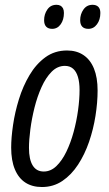

<svg xmlns="http://www.w3.org/2000/svg" viewBox="-20 -750 442 780"><path d="M150.4 9.8Q110.8 9.8 83 -8.3Q55.2 -26.4 40.3 -62.3Q25.4 -98.1 25.4 -150.4Q25.4 -190.4 33 -242.2Q40.5 -293.9 56.9 -346.9Q73.2 -399.9 99.9 -444.8Q126.5 -489.7 164.3 -517.3Q202.1 -544.9 252.4 -544.9Q291.5 -544.9 319.3 -526.1Q347.2 -507.3 361.8 -471.2Q376.5 -435.1 376.5 -382.3Q376.5 -333.5 367.9 -279.3Q359.4 -225.1 341.8 -173.8Q324.2 -122.6 297.1 -81.1Q270 -39.6 233.4 -14.9Q196.8 9.8 150.4 9.8ZM157.7 -53.2Q186 -53.2 209 -75.2Q231.9 -97.2 249.5 -133.5Q267.1 -169.9 279.1 -213.9Q291 -257.8 297.1 -302.2Q303.2 -346.7 303.2 -384.3Q303.2 -415.5 296.6 -437.5Q290 -459.5 276.9 -470.9Q263.7 -482.4 243.7 -482.4Q213.4 -482.4 189.7 -458.5Q166 -434.6 148.7 -396Q131.3 -357.4 120.1 -312.5Q108.9 -267.6 103.3 -224.4Q97.7 -181.2 97.7 -149.4Q97.7 -102.5 112.8 -77.9Q127.9 -53.2 157.7 -53.2ZM338.9 -632.8Q322.8 -632.8 314.2 -641.6Q305.7 -650.4 305.7 -668Q305.7 -692.4 319.1 -711.4Q332.5 -730.5 356 -730.5Q371.1 -730.5 379.4 -722.2Q387.7 -713.9 387.7 -697.3Q387.7 -669.9 374 -651.4Q360.4 -632.8 338.9 -632.8ZM191.9 -632.8Q176.3 -632.8 167.7 -641.6Q159.2 -650.4 159.2 -668Q159.2 -692.4 172.4 -711.4Q185.5 -730.5 209.5 -730.5Q219.2 -730.5 225.8 -726.8Q232.4 -723.1 236.1 -715.8Q239.7 -708.5 239.7 -697.3Q239.7 -669.9 226.6 -651.4Q213.4 -632.8 191.9 -632.8Z"/></svg>

Font: Open Sans Condensed
Style: Italic
Weight: 400
Width: 3
Italic angle: -12°
Designer: Monotype Design Team
Foundry: Monotype Imaging Inc.
Version: Version 3.000